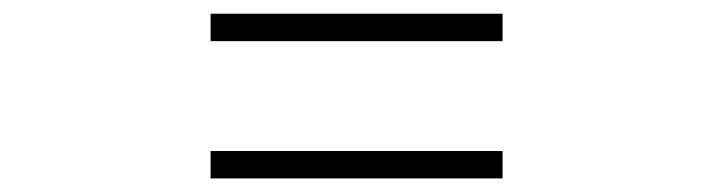

<svg xmlns="http://www.w3.org/2000/svg" viewBox="-20 -520 1040 280"><path d="M287.1 -259.8V-299.8H712.9V-259.8ZM287.1 -460V-500H712.9V-460Z"/></svg>

Font: GenEi Koburi Mincho v6
Style: Regular
Weight: 400
Designer: o_tamon (Modified)
Foundry: o_tamon / Adobe Systems Incorporated
Version: Version 6.1